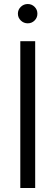

<svg xmlns="http://www.w3.org/2000/svg" viewBox="-20 -935 276 955"><path d="M155 -730V0H81V-730ZM83.5 -833Q69 -847 69 -867Q69 -887 83.5 -901Q98 -915 118 -915Q138 -915 152 -901Q166 -887 166 -867Q166 -847 152 -833Q138 -819 118 -819Q98 -819 83.5 -833Z"/></svg>

Font: Nacelle Light
Style: Regular
Weight: 300
Designer: Sora Sagano
Foundry: Sora Sagano
Version: Version 1.000;FEAKit 1.0